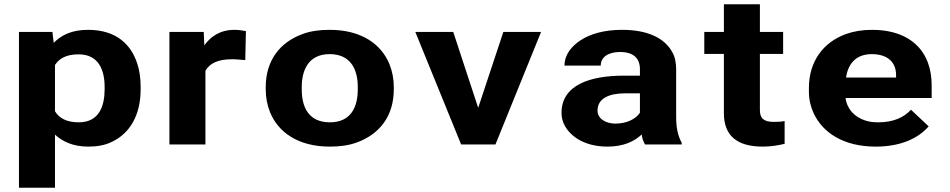

<svg xmlns="http://www.w3.org/2000/svg" viewBox="-20 -678 4456 901"><path d="M232 -477 226 -528H69V203H238V-46C274 -14 322 10 394 10C434 10 470 4 500 -10C592 -51 640 -141 640 -259V-270C640 -310 635 -347 624 -380C595 -469 526 -538 393 -538C316 -538 268 -513 232 -477ZM350 -104C292 -104 257 -124 238 -156V-373C258 -404 292 -423 349 -423C443 -423 471 -349 471 -270V-259C471 -180 445 -104 350 -104Z M1081 -538C1011 -538 967 -505 939 -465L936 -528H775V0H944V-346C965 -382 1004 -400 1070 -400C1089 -400 1114 -397 1131 -396L1134 -532C1121 -535 1097 -538 1081 -538Z M1227 -269V-259C1227 -220 1234 -185 1247 -152C1285 -58 1378 10 1528 10C1576 10 1619 4 1656 -10C1762 -49 1828 -134 1828 -259V-269C1828 -308 1821 -343 1808 -376C1770 -470 1677 -538 1527 -538C1479 -538 1436 -532 1399 -518C1293 -479 1227 -394 1227 -269ZM1659 -269V-259C1659 -176 1627 -104 1528 -104C1428 -104 1396 -175 1396 -259V-269C1396 -351 1429 -424 1527 -424C1626 -424 1659 -352 1659 -269Z M2224 -172 2107 -528H1929L2144 0H2305L2519 -528H2342Z M3153 -128V-352C3153 -383 3148 -410 3135 -433C3098 -501 3017 -538 2899 -538C2816 -538 2749 -519 2703 -488C2664 -462 2629 -423 2629 -370H2799C2799 -412 2837 -434 2890 -434C2953 -434 2983 -404 2983 -353V-323H2908C2748 -323 2615 -279 2615 -148C2615 -125 2621 -104 2632 -85C2664 -30 2733 10 2831 10C2905 10 2957 -14 2991 -47C2994 -28 2999 -13 3007 0H3179V-8C3161 -41 3153 -79 3153 -128ZM2784 -159C2784 -218 2841 -240 2914 -240H2983V-149C2964 -120 2922 -98 2868 -98C2821 -98 2784 -122 2784 -159Z M3559 10C3600 10 3631 4 3662 -3V-110C3648 -107 3630 -106 3611 -106C3565 -106 3546 -122 3546 -161V-425H3655V-528H3546V-658H3377V-528H3285V-425H3377V-146C3377 -43 3437 10 3559 10Z M4338 -85 4255 -163C4222 -127 4172 -104 4102 -104C4080 -104 4060 -106 4042 -112C3991 -128 3955 -165 3948 -218H4352V-278C4352 -317 4346 -353 4334 -385C4300 -476 4214 -538 4072 -538C4026 -538 3985 -531 3949 -518C3843 -479 3776 -390 3776 -265V-246C3776 -211 3784 -178 3798 -147C3841 -55 3938 10 4090 10C4207 10 4289 -29 4338 -85ZM4185 -326V-314H3950C3959 -373 3992 -424 4071 -424C4144 -424 4185 -387 4185 -326Z"/></svg>

Font: Asimov
Style: XWid
Weight: 500
Designer: Google
Version: Version 2.000980; 2014